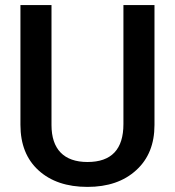

<svg xmlns="http://www.w3.org/2000/svg" viewBox="-20 -731 692 761"><path d="M469.2 -710.9V-239.3C469.2 -139.2 421.9 -88.9 326.7 -88.9C232.9 -88.9 184.1 -140.1 184.1 -235.4V-710.9H61V-236.3C61 -159.2 85 -99.1 132.8 -55.7C180.7 -12.2 245.1 9.8 326.7 9.8C407.2 9.8 471.7 -12.2 520 -56.6C568.4 -100.6 592.3 -160.2 592.3 -235.8V-710.9Z"/></svg>

Font: Shabnam Medium
Style: Regular
Weight: 500
Foundry: DejaVu fonts team - Redesigned by Saber Rastikerdar - Based on Vazir font
Version: Version 5.0.1